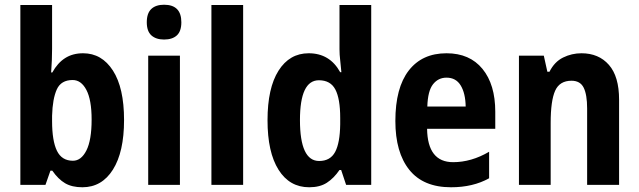

<svg xmlns="http://www.w3.org/2000/svg" viewBox="-20 -781 2699 811"><path d="M200 -574Q200 -554 199 -526.5Q198 -499 196 -475H201Q223 -515 255 -535.5Q287 -556 331 -556Q410 -556 457 -483Q504 -410 504 -274Q504 -139 457 -64.5Q410 10 328 10Q284 10 255 -7Q226 -24 201 -60H193L172 0H66V-760H200ZM287 -443Q238 -443 220 -403.5Q202 -364 200 -292V-270Q200 -186 220.5 -144Q241 -102 288 -102Q323 -102 345 -145.5Q367 -189 367 -276Q367 -359 345 -401Q323 -443 287 -443Z M673 -761Q746 -761 746 -687Q746 -649 727 -631.5Q708 -614 673 -614Q639 -614 619.5 -631.5Q600 -649 600 -687Q600 -725 619 -743Q638 -761 673 -761ZM740 -546V0H606V-546Z M1007 0H873V-760H1007Z M1286 10Q1203 10 1156.5 -64Q1110 -138 1110 -273Q1110 -409 1156.5 -482.5Q1203 -556 1284 -556Q1373 -556 1417 -476H1422Q1420 -502 1417 -526Q1414 -550 1414 -574V-760H1548V0H1442L1421 -63H1414Q1390 -28 1360.5 -9Q1331 10 1286 10ZM1328 -101Q1375 -101 1395.5 -139Q1416 -177 1417 -256V-283Q1417 -364 1396.5 -403Q1376 -442 1327 -442Q1247 -442 1247 -274Q1247 -101 1328 -101Z M1866 -556Q1964 -556 2018 -490Q2072 -424 2072 -309V-237H1784Q1786 -96 1894 -96Q1971 -96 2046 -140V-28Q1978 10 1885 10Q1768 10 1709 -63.5Q1650 -137 1650 -270Q1650 -410 1706.5 -483Q1763 -556 1866 -556ZM1866 -453Q1831 -453 1809 -425Q1787 -397 1785 -331H1947Q1946 -387 1926 -420Q1906 -453 1866 -453Z M2436 -556Q2509 -556 2552 -507Q2595 -458 2595 -360V0H2460V-323Q2460 -381 2445.5 -410.5Q2431 -440 2394 -440Q2344 -440 2325 -398Q2306 -356 2306 -262V0H2172V-546H2277L2292 -478H2301Q2322 -520 2358.5 -538Q2395 -556 2436 -556Z"/></svg>

Font: Noto Sans Malayalam Condensed
Style: Bold
Weight: 700
Width: 3
Designer: Jelle Bosma - Monotype Design Team
Foundry: Monotype Imaging Inc.
Version: Version 2.104; ttfautohint (v1.8.4.7-5d5b)